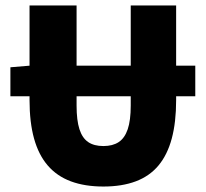

<svg xmlns="http://www.w3.org/2000/svg" viewBox="-20 -670 752 702"><path d="M18 -318V-424L90 -430H694V-318ZM358 12Q290 12 239 -7Q188 -26 154.5 -65Q121 -104 104.5 -163.5Q88 -223 88 -304V-650H260V-284Q260 -230 270.5 -197.5Q281 -165 302.5 -150.5Q324 -136 358 -136Q392 -136 414 -150.5Q436 -165 447 -197.5Q458 -230 458 -284V-650H624V-304Q624 -223 608 -163.5Q592 -104 559.5 -65Q527 -26 476.5 -7Q426 12 358 12Z"/></svg>

Font: Source Sans 3 ExtraLight Black
Style: Regular
Weight: 900
Version: Version 3.052;hotconv 1.1.0;makeotfexe 2.6.0